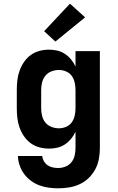

<svg xmlns="http://www.w3.org/2000/svg" viewBox="-20 -797 640 1040"><path d="M296 223Q270 223 244 219.5Q218 216 193.5 207Q169 198 147.5 182Q126 166 110.5 145Q95 124 86.5 99Q78 74 77 48H209Q210 63 218 76.5Q226 90 238.5 98.5Q251 107 266 110Q281 113 296 113Q316 113 335.5 105Q355 97 367.5 81Q380 65 384.5 45Q389 25 389 5V-83Q379 -62 364.5 -44.5Q350 -27 331 -14.5Q312 -2 290 3Q268 8 245 8Q219 8 193 1Q167 -6 146 -21.5Q125 -37 110 -59Q95 -81 86 -106Q77 -131 74 -157.5Q71 -184 71 -210V-310Q71 -336 74 -362.5Q77 -389 86 -414Q95 -439 110 -461Q125 -483 146 -498.5Q167 -514 193 -521Q219 -528 245 -528Q268 -528 290 -523Q312 -518 331 -505.5Q350 -493 364.5 -475.5Q379 -458 389 -437V-520H521V5Q521 35 515.5 64.5Q510 94 496 120Q482 146 460.5 167Q439 188 412 200.5Q385 213 355.5 218Q326 223 296 223ZM299 -102Q319 -102 338 -110Q357 -118 368.5 -134Q380 -150 384.5 -170Q389 -190 389 -210V-310Q389 -330 384.5 -350Q380 -370 368.5 -386Q357 -402 338 -410Q319 -418 299 -418Q279 -418 259 -410.5Q239 -403 226 -387Q213 -371 208 -350.5Q203 -330 203 -310V-210Q203 -190 208 -169.5Q213 -149 226 -133Q239 -117 259 -109.5Q279 -102 299 -102ZM280 -572 219 -628 359 -777 441 -703Z"/></svg>

Font: Iosevka Custom XBdEx
Style: Regular
Weight: 800
Width: 7
Monospace: yes
Designer: Belleve Invis
Foundry: Belleve Invis
Version: Version 11.2.4; ttfautohint (v1.8.4)